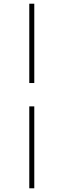

<svg xmlns="http://www.w3.org/2000/svg" viewBox="-20 -769 316 1036"><path d="M138 247V-195H165V247ZM165 -321H138V-749H165Z"/></svg>

Font: Source Serif 4 SmText ExtraLight
Style: Italic
Weight: 200
Italic angle: -12°
Designer: Frank Grießhammer
Foundry: Adobe
Version: Version 4.005;hotconv 1.1.0;makeotfexe 2.6.0